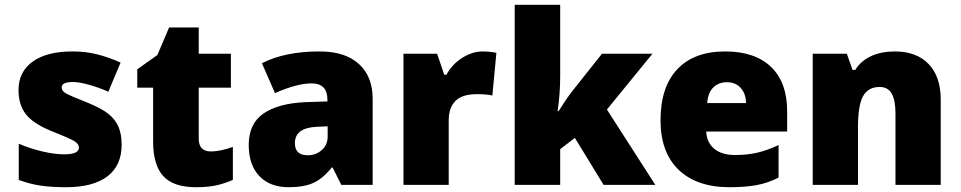

<svg xmlns="http://www.w3.org/2000/svg" viewBox="-20 -780 4053 810"><path d="M493.2 -169.9Q493.2 -81.1 432.6 -35.6Q372.1 9.8 258.8 9.8Q197.3 9.8 151.9 3.2Q106.4 -3.4 59.1 -21V-173.8Q103.5 -154.3 156.5 -141.6Q209.5 -128.9 251 -128.9Q313 -128.9 313 -157.2Q313 -171.9 295.7 -183.3Q278.3 -194.8 194.8 -228Q118.7 -259.3 88.4 -299.1Q58.1 -338.9 58.1 -399.9Q58.1 -477.1 117.7 -520Q177.2 -563 286.1 -563Q340.8 -563 388.9 -551Q437 -539.1 488.8 -516.1L437 -393.1Q398.9 -410.2 356.4 -422.1Q314 -434.1 287.1 -434.1Q240.2 -434.1 240.2 -411.1Q240.2 -397 256.6 -387Q272.9 -377 351.1 -346.2Q409.2 -322.3 437.7 -299.3Q466.3 -276.4 479.7 -245.4Q493.2 -214.4 493.2 -169.9Z M870.1 -141.1Q908.7 -141.1 962.4 -160.2V-21Q923.8 -4.4 888.9 2.7Q854 9.8 807.1 9.8Q710.9 9.8 668.5 -37.4Q626 -84.5 626 -182.1V-410.2H559.1V-487.8L644 -547.9L693.4 -664.1H818.4V-553.2H954.1V-410.2H818.4V-194.8Q818.4 -141.1 870.1 -141.1Z M1419.9 0 1383.3 -73.2H1379.4Q1340.8 -25.4 1300.8 -7.8Q1260.7 9.8 1197.3 9.8Q1119.1 9.8 1074.2 -37.1Q1029.3 -84 1029.3 -168.9Q1029.3 -257.3 1090.8 -300.5Q1152.3 -343.8 1269 -349.1L1361.3 -352.1V-359.9Q1361.3 -428.2 1293.9 -428.2Q1233.4 -428.2 1140.1 -387.2L1085 -513.2Q1181.6 -563 1329.1 -563Q1435.5 -563 1493.9 -510.3Q1552.2 -457.5 1552.2 -362.8V0ZM1278.3 -125Q1313 -125 1337.6 -147Q1362.3 -168.9 1362.3 -204.1V-247.1L1318.4 -245.1Q1224.1 -241.7 1224.1 -175.8Q1224.1 -125 1278.3 -125Z M2016.1 -563Q2041 -563 2063.5 -559.1L2074.2 -557.1L2057.1 -377Q2033.7 -382.8 1992.2 -382.8Q1929.7 -382.8 1901.4 -354.2Q1873 -325.7 1873 -272V0H1682.1V-553.2H1824.2L1854 -464.8H1863.3Q1887.2 -508.8 1929.9 -535.9Q1972.7 -563 2016.1 -563Z M2336.4 -311Q2371.1 -366.2 2395.5 -397L2519.5 -553.2H2732.4L2540.5 -317.9L2744.6 0H2526.4L2405.3 -198.2L2343.3 -150.9V0H2151.4V-759.8H2343.3V-460.9Q2343.3 -384.3 2332.5 -311Z M3057.6 9.8Q2919.4 9.8 2843 -63.7Q2766.6 -137.2 2766.6 -272.9Q2766.6 -413.1 2837.4 -488Q2908.2 -563 3039.6 -563Q3164.6 -563 3232.7 -497.8Q3300.8 -432.6 3300.8 -310.1V-225.1H2959.5Q2961.4 -178.7 2993.4 -152.3Q3025.4 -126 3080.6 -126Q3130.9 -126 3173.1 -135.5Q3215.3 -145 3264.6 -168V-30.8Q3219.7 -7.8 3171.9 1Q3124 9.8 3057.6 9.8ZM3046.4 -433.1Q3012.7 -433.1 2990 -411.9Q2967.3 -390.6 2963.4 -345.2H3127.4Q3126.5 -385.3 3104.7 -409.2Q3083 -433.1 3046.4 -433.1Z M3757.8 0V-301.8Q3757.8 -356.9 3741.9 -385Q3726.1 -413.1 3690.9 -413.1Q3642.6 -413.1 3621.1 -374.5Q3599.6 -335.9 3599.6 -242.2V0H3408.7V-553.2H3552.7L3576.7 -484.9H3587.9Q3612.3 -523.9 3655.5 -543.5Q3698.7 -563 3754.9 -563Q3846.7 -563 3897.7 -509.8Q3948.7 -456.5 3948.7 -359.9V0Z"/></svg>

Font: OpenSansExtrabold
Style: Regular
Weight: 800
Foundry: Ascender Corporation
Version: Version 1.10